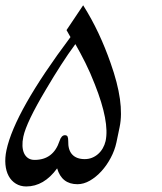

<svg xmlns="http://www.w3.org/2000/svg" viewBox="-78 -667 598 710"><path d="M352.5 -140.1Q346.2 -110.8 331.5 -83.3Q316.9 -55.7 297.1 -33.9Q277.3 -12.2 254.4 1Q231.4 14.2 208.5 14.2Q150.4 14.2 133.3 -44.4Q84.5 22.5 19 22.5Q-2.4 22.5 -19.3 12.2Q-36.1 2 -45.9 -16.1Q-55.7 -34.2 -57.9 -58.6Q-60.1 -83 -54.2 -111.3Q-23.9 -254.4 182.6 -529.8L168 -555.7L229.5 -647.5Q261.2 -597.2 286.1 -544.2Q311 -491.2 331.1 -433.6Q383.3 -286.6 364.3 -196.8ZM312.5 -145.5Q327.6 -216.3 272.9 -354.5Q255.9 -398.4 237.5 -435.1Q219.2 -471.7 200.7 -503.9Q174.3 -468.3 147.5 -426.5Q120.6 -384.8 91.8 -335.9Q19.5 -214.8 8.3 -161.6Q4.4 -143.1 5.1 -127.2Q5.9 -111.3 11.2 -99.9Q16.6 -88.4 26.4 -82Q36.1 -75.7 49.8 -75.7Q119.1 -75.7 142.1 -145.5Q148.9 -167 162.1 -167Q169.4 -167 171.9 -161.9Q174.3 -156.7 174.3 -146Q173.3 -112.3 189.2 -95.5Q205.1 -78.6 235.4 -78.6Q249.5 -78.6 262 -83.5Q274.4 -88.4 284.7 -97.4Q294.9 -106.4 302 -118.7Q309.1 -130.9 312.5 -145.5Z"/></svg>

Font: XB Kayhan
Style: Italic
Weight: 400
Italic angle: -12°
Designer: Behnam
Foundry: Irmug
Version: Version 7.300 2009